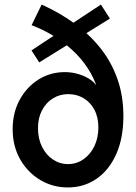

<svg xmlns="http://www.w3.org/2000/svg" viewBox="-20 -823 602 851"><path d="M280.3 7.8Q213.9 7.8 158.2 -25.4Q102.5 -58.6 69.3 -116.9Q36.1 -175.3 36.1 -250.5Q36.1 -323.2 67.1 -380.4Q98.1 -437.5 150.6 -470.5Q203.1 -503.4 267.6 -503.4Q298.8 -503.4 330.1 -493.9Q361.3 -484.4 385.3 -466.6Q409.2 -448.7 418 -423.8L397.5 -447.8H427.7L412.1 -430.2Q395.5 -480.5 367.2 -523.2Q338.9 -565.9 300.5 -601.1Q262.2 -636.2 216.8 -664.1Q171.4 -691.9 120.1 -711.4L164.6 -802.7Q244.1 -767.1 310.5 -718.8Q377 -670.4 425.5 -609.1Q474.1 -547.9 500.5 -472.9Q526.9 -397.9 526.9 -308.6Q526.9 -211.4 495.4 -140.4Q463.9 -69.3 408.2 -30.8Q352.5 7.8 280.3 7.8ZM283.2 -95.7Q320.8 -96.2 351.1 -117.9Q381.3 -139.6 398.7 -176Q416 -212.4 416 -258.3Q416 -304.2 397.9 -337.4Q379.9 -370.6 349.9 -388.2Q319.8 -405.8 282.7 -405.8Q244.6 -405.8 214.1 -386.7Q183.6 -367.7 166 -333.7Q148.4 -299.8 148.4 -254.9Q148.4 -208 166.5 -171.9Q184.6 -135.7 215.3 -115.5Q246.1 -95.2 283.2 -95.7ZM153.8 -546.4 119.6 -599.6 427.2 -802.7 467.3 -740.7Z"/></svg>

Font: Reddit Mono SemiBold
Style: Regular
Weight: 600
Monospace: yes
Designer: Stephen Hutchings
Foundry: Reddit
Version: Version 1.014